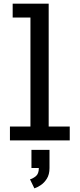

<svg xmlns="http://www.w3.org/2000/svg" viewBox="-20 -770 440 1053"><path d="M34.5 0V-76H147V-674H49.5V-750H247V-76H362.5V0ZM152.5 151.5V52H251.5V151.5Q251.5 187 236.8 210.2Q222 233.5 202.2 246.2Q182.5 259 168.5 263L144.5 213.5Q159 210 176 196.8Q193 183.5 193 151.5Z"/></svg>

Font: Trispace SemiCondensed
Style: Regular
Weight: 400
Width: 4
Designer: Tyler Finck
Foundry: Etcetera Type Company
Version: Version 1.210; ttfautohint (v1.8.3)